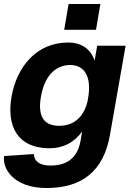

<svg xmlns="http://www.w3.org/2000/svg" viewBox="-37 -730 695 966"><path d="M197 216C377 216 484 130 516 -50L595 -500H452L439 -425C419 -484 373 -516 306 -516C146 -516 48 -394 21 -244C-5 -94 52 16 212 16C279 16 336 -12 376 -68L368 -20C348 90 267 103 217 103C167 103 136 85 133 45L-16 55C-27 113 27 216 197 216ZM169 -244C190 -364 256 -403 316 -403C373 -403 422 -365 409 -254L403 -218C380 -126 319 -97 262 -97C202 -97 148 -124 169 -244ZM286 -580H446L468 -710H308Z"/></svg>

Font: Uncut Sans
Style: Bold Italic
Weight: 700
Italic angle: -10°
Designer: Kasper Nordkvist
Foundry: Uncut Type
Version: Version 1.111;FEAKit 1.0